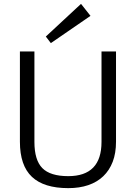

<svg xmlns="http://www.w3.org/2000/svg" viewBox="-20 -966 703 993"><path d="M333 7Q207 7 145 -51.5Q83 -110 83 -233V-700H158V-232Q158 -138 199 -96.5Q240 -55 333 -55Q505 -55 505 -232V-700H580V-233Q580 -174 563 -129.5Q546 -85 514 -54.5Q482 -24 436.5 -8.5Q391 7 333 7ZM448 -884 243 -743 217 -777 399 -946Z"/></svg>

Font: Pathway Extreme 8pt Thin 12pt Light
Style: Regular
Weight: 300
Version: Version 1.001;gftools[0.9.26]